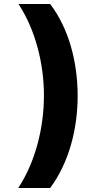

<svg xmlns="http://www.w3.org/2000/svg" viewBox="-20 -812 507 957"><path d="M71 125H230C324 -1 367 -170 367 -334C367 -503 323 -670 230 -792H72C156 -665 199 -496 199 -336C199 -174 156 -4 71 125Z"/></svg>

Font: Noto Sans Bengali Black
Style: Regular
Weight: 900
Designer: Jelle Bosma - Monotype Design Team
Foundry: Monotype Imaging Inc.
Version: Version 2.003